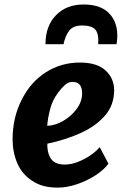

<svg xmlns="http://www.w3.org/2000/svg" viewBox="-20 -850 572 878"><path d="M243.5 8Q172.5 8 127.5 -23Q80.5 -53.5 59 -103.8Q37.5 -154 37.5 -214.5Q38 -312.5 79 -393.5Q119 -474 189 -519Q259 -564 345.5 -564Q424 -564 463 -527.5Q502 -491 502 -437.5Q502 -369.5 459.8 -321Q417.5 -272.5 347.8 -241.2Q278 -210 196.5 -193V-178.5Q199 -140 217.2 -118.8Q235.5 -97.5 277 -97.5Q304 -97.5 334 -108.8Q364 -120 391.2 -138.2Q418.5 -156.5 436 -177L476 -101.5Q454.5 -72.5 415.5 -47.5Q376.5 -22.5 330.8 -7.2Q285 8 243.5 8ZM196 -274.5Q232 -276 269 -297.2Q306 -318.5 330.8 -352Q355.5 -385.5 355.5 -423.5Q355.5 -475.5 311.5 -475.5Q292 -475.5 276.8 -461.5Q261.5 -447.5 245 -425.5Q219.5 -391.5 208.8 -349.2Q198 -307 196 -274.5ZM362.5 -829.5Q448 -829.5 487.2 -779.8Q526.5 -730 513 -648H429Q432.5 -695 416.2 -714.2Q400 -733.5 355.5 -733.5Q314.5 -733.5 296.5 -709.8Q278.5 -686 270.5 -648H188Q188 -731 235.8 -780.2Q283.5 -829.5 362.5 -829.5Z"/></svg>

Font: Merriweather Sans Italic
Style: Bold
Weight: 700
Italic angle: -7.5°
Designer: Eben Sorkin
Foundry: Eben Sorkin
Version: Version 1.008; ttfautohint (v1.7.19-72a1) -l 8 -r 50 -G 200 